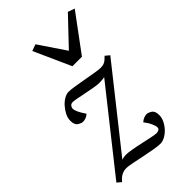

<svg xmlns="http://www.w3.org/2000/svg" viewBox="-214 -731 809 809"><g transform="rotate(-45 190.5 -326.5)"><path d="M66.4 -42 58.6 -45.9Q72.3 -56.6 84 -59.6Q95.7 -62.5 104.5 -62.5Q116.2 -62.5 139.2 -58.6Q162.1 -54.7 188 -48.8Q213.9 -43 233.4 -39.1Q252.9 -35.2 258.8 -35.2Q267.6 -35.2 273.9 -38.6Q280.3 -42 280.3 -50.8Q280.3 -58.6 273.4 -74.2Q266.6 -89.8 252.9 -107.4Q261.7 -115.2 271 -118.7Q280.3 -122.1 287.1 -122.1Q295.9 -122.1 309.1 -113.8Q322.3 -105.5 322.3 -81.1Q322.3 -64.5 314 -48.3Q305.7 -32.2 293.5 -19.5Q281.2 -6.8 267.1 0.5Q252.9 7.8 241.2 7.8Q226.6 7.8 201.2 3.4Q175.8 -1 148.4 -6.8Q121.1 -12.7 98.1 -17.1Q75.2 -21.5 66.4 -21.5Q50.8 -21.5 37.6 -14.6Q24.4 -7.8 11.7 7.8L-6.8 -7.8L281.2 -371.1L292 -367.2Q285.2 -361.3 272 -358.4Q258.8 -355.5 239.3 -355.5Q228.5 -355.5 208.5 -358.9Q188.5 -362.3 167 -366.7Q145.5 -371.1 127.9 -374.5Q110.4 -377.9 103.5 -377.9Q92.8 -377.9 87.9 -371.1Q83 -364.3 83 -357.4Q83 -350.6 88.4 -337.9Q93.8 -325.2 109.4 -301.8Q100.6 -293.9 91.8 -291Q83 -288.1 75.2 -288.1Q66.4 -288.1 53.2 -296.4Q40 -304.7 40 -329.1Q40 -345.7 48.3 -361.8Q56.6 -377.9 68.8 -391.6Q81.1 -405.3 95.2 -413.1Q109.4 -420.9 121.1 -420.9Q134.8 -420.9 158.2 -417Q181.6 -413.1 207 -408.7Q232.4 -404.3 254.4 -400.4Q276.4 -396.5 288.1 -396.5Q303.7 -396.5 313.5 -401.9Q323.2 -407.2 335.9 -420.9L354.5 -405.3ZM134.8 -650.4 164.1 -661.1 267.6 -507.8H211.9L357.4 -661.1L387.7 -650.4L265.6 -485.4H209Z"/></g></svg>

Font: Crimson Pro ExtraLight
Style: Italic
Weight: 250
Italic angle: -12°
Designer: Jacques Le Bailly
Foundry: Baron von Fonthausen
Version: Version 1.003